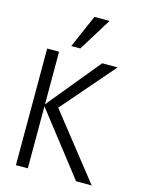

<svg xmlns="http://www.w3.org/2000/svg" viewBox="-141 -1067 883 1153"><g transform="rotate(15 300.0 -491.0)"><path d="M148 -385.5V0H74V-725H148V-398L416 -725H512L230 -399L545 0H448ZM210 -777 299 -982H393L266 -777Z"/></g></svg>

Font: JuliaMono Light
Style: Regular
Weight: 300
Monospace: yes
Designer: cormullion
Foundry: corm
Version: Version 0.054; ttfautohint (v1.8.4)